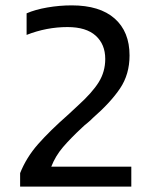

<svg xmlns="http://www.w3.org/2000/svg" viewBox="-20 -688 558 708"><path d="M464.2 0V-73.5H169.1Q184.3 -112.6 212.1 -145.2Q239.9 -177.8 283.5 -218.3Q291.4 -226.1 304.2 -236.2Q316.6 -246.8 322.6 -253.2Q387.9 -310.2 422.8 -362.1Q457.7 -414.1 457.7 -483.5Q457.7 -571.2 402.8 -619.7Q347.9 -668.2 244.5 -668.2Q199.4 -668.2 154.4 -660.4Q109.4 -652.6 78.1 -638.8V-559.3Q151.7 -588.2 228.9 -588.2Q297.8 -588.2 333 -556.3Q368.1 -524.4 368.1 -470.6Q368.1 -423.7 344.2 -385.1Q320.3 -346.5 266.5 -297.8Q249.5 -281.7 229.8 -263.8Q164.1 -205.9 120.6 -156.7Q77.2 -107.5 54.2 -49.6V0Z"/></svg>

Font: Arad
Style: Regular
Weight: 400
Designer: Mohammad Darvishi
Version: Version 1.010;September 21, 2024;FontCreator 15.0.0.2992 64-